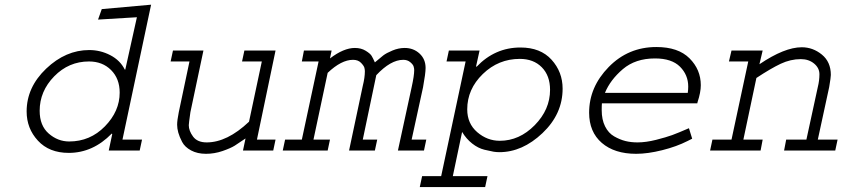

<svg xmlns="http://www.w3.org/2000/svg" viewBox="-20 -632 3556 806"><path d="M407.2 -593.8 614.3 -612.3 494.1 -45.9H576.2L566.4 0H436.5L451.2 -69.3L449.2 -71.3Q370.1 9.8 268.6 9.8Q186.5 9.8 139.2 -41.5Q91.8 -92.8 91.8 -164.1Q91.8 -265.6 173.8 -343.8Q255.9 -421.9 354.5 -421.9Q401.4 -421.9 442.9 -400.4Q484.4 -378.9 503.9 -339.8H505.9L554.7 -559.6L391.6 -549.8ZM270.5 -38.1Q358.4 -38.1 420.4 -101.6Q482.4 -165 482.4 -243.2Q482.4 -301.8 446.3 -337.9Q410.2 -374 353.5 -374Q268.6 -374 207.5 -311.5Q146.5 -249 146.5 -167Q146.5 -104.5 184.6 -71.3Q222.7 -38.1 270.5 -38.1Z M706.1 -419.9H834L779.3 -161.1Q772.5 -113.3 772.5 -106.4Q772.5 -83 790.5 -58.6Q808.6 -34.2 847.7 -34.2Q933.6 -34.2 1025.4 -121.1L1079.1 -374H996.1L1005.9 -419.9H1136.7L1058.6 -45.9H1136.7L1127 0H1000L1010.7 -50.8Q982.4 -31.2 965.3 -20.5Q948.2 -9.8 914.1 2Q879.9 13.7 844.7 13.7Q808.6 13.7 782.2 -0.5Q755.9 -14.6 744.6 -36.1Q733.4 -57.6 728.5 -75.2Q723.6 -92.8 723.6 -108.4Q723.6 -127 730.5 -161.1L775.4 -374H696.3Z M1255.9 -419.9H1372.1L1365.2 -386.7Q1422.9 -430.7 1469.7 -430.7Q1496.1 -430.7 1515.1 -418.9Q1534.2 -407.2 1540 -397.5Q1545.9 -387.7 1553.7 -370.1Q1575.2 -388.7 1588.4 -398.9Q1601.6 -409.2 1627.4 -419.9Q1653.3 -430.7 1678.7 -430.7Q1715.8 -430.7 1741.2 -407.2Q1766.6 -383.8 1766.6 -346.7Q1766.6 -324.2 1755.9 -265.6L1708 -45.9H1769.5L1759.8 0H1650.4L1708 -265.6Q1718.8 -314.5 1718.8 -337.9Q1718.8 -344.7 1716.3 -353Q1713.9 -361.3 1702.1 -371.1Q1690.4 -380.9 1672.9 -380.9Q1620.1 -380.9 1559.6 -316.4L1502.9 -45.9H1563.5L1553.7 0H1445.3L1502.9 -271.5Q1511.7 -306.6 1511.7 -333Q1511.7 -338.9 1509.8 -347.2Q1507.8 -355.5 1495.6 -368.2Q1483.4 -380.9 1461.9 -380.9Q1413.1 -380.9 1355.5 -326.2L1295.9 -45.9H1365.2L1355.5 0H1167L1176.8 -45.9H1247.1L1317.4 -374H1247.1Z M1864.3 -419.9H1993.2L1978.5 -353.5L1980.5 -351.6Q2057.6 -432.6 2165 -432.6Q2249 -432.6 2295.4 -381.3Q2341.8 -330.1 2341.8 -259.8Q2341.8 -153.3 2257.3 -73.2Q2172.9 6.8 2076.2 6.8Q2064.5 6.8 2052.2 4.9Q2040 2.9 2013.7 -3.4Q1987.3 -9.8 1962.4 -29.3Q1937.5 -48.8 1919.9 -78.1L1880.9 107.4H2026.4L2016.6 153.3H1742.2L1752 107.4H1832L1934.6 -374H1854.5ZM2162.1 -384.8Q2072.3 -384.8 2006.8 -321.3Q1941.4 -257.8 1941.4 -172.9Q1941.4 -113.3 1983.4 -77.1Q2025.4 -41 2078.1 -41Q2160.2 -41 2224.6 -106.4Q2289.1 -171.9 2289.1 -254.9Q2289.1 -314.5 2254.4 -349.6Q2219.7 -384.8 2162.1 -384.8Z M2872.1 -93.8 2885.7 -49.8Q2885.7 -49.8 2879.9 -46.9L2866.2 -40Q2820.3 -16.6 2759.8 -1.5Q2699.2 13.7 2650.4 13.7Q2559.6 13.7 2506.3 -32.2Q2453.1 -78.1 2453.1 -159.2Q2453.1 -266.6 2535.2 -350.6Q2617.2 -434.6 2735.4 -434.6Q2827.1 -434.6 2874.5 -387.2Q2921.9 -339.8 2921.9 -274.4Q2921.9 -244.1 2908.2 -203.1L2907.2 -198.2H2506.8Q2505.9 -189.5 2505.9 -169.9Q2505.9 -129.9 2520 -101.6Q2534.2 -73.2 2558.1 -59.6Q2582 -45.9 2605.5 -40Q2628.9 -34.2 2656.2 -34.2Q2691.4 -34.2 2733.9 -44.9Q2776.4 -55.7 2801.8 -64.9Q2827.1 -74.2 2872.1 -93.8ZM2519.5 -242.2H2867.2Q2869.1 -255.9 2869.1 -268.6Q2869.1 -317.4 2834.5 -352.1Q2799.8 -386.7 2729.5 -386.7Q2647.5 -386.7 2594.7 -341.8Q2542 -296.9 2519.5 -242.2Z M3050.8 -419.9H3181.6L3168 -362.3Q3273.4 -433.6 3345.7 -433.6Q3392.6 -433.6 3430.2 -402.8Q3467.8 -372.1 3467.8 -317.4Q3467.8 -307.6 3460.9 -266.6L3413.1 -45.9H3496.1L3486.3 0H3271.5L3280.3 -45.9H3365.2L3413.1 -266.6Q3419.9 -293.9 3419.9 -320.3Q3419.9 -346.7 3397.5 -365.2Q3375 -383.8 3341.8 -383.8Q3298.8 -383.8 3257.3 -364.3Q3215.8 -344.7 3155.3 -304.7L3100.6 -45.9H3181.6L3172.9 0H2960.9L2970.7 -45.9H3050.8L3121.1 -374H3040Z"/></svg>

Font: Thabit-Oblique
Style: Oblique
Weight: 500
Designer: Regenerated by Nadim Shaikli
Foundry: MAK Alagha
Version: 0.01